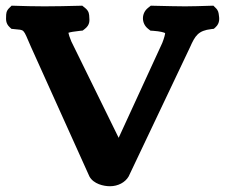

<svg xmlns="http://www.w3.org/2000/svg" viewBox="-20 -635 780 666"><path d="M501.9 -528.7 511.5 -528.1C536.4 -526.4 549.4 -522.3 552.8 -520.2C552.9 -517.1 550.2 -504.6 542.9 -486.1L391.6 -157L227.3 -491.5C221.5 -505.7 218.2 -515.5 217.3 -521.3C222.8 -523.3 236.9 -526 257.7 -528.1L266.9 -529L274.9 -535.3C292.8 -549.4 290.4 -565 289.7 -575.5C289.2 -584 289.8 -595.9 274.9 -607.7L265.3 -615.3L254.5 -615C216.6 -614 172.8 -613 134.2 -613C97.1 -613 62.4 -614 31 -615L20.2 -615.3L12.5 -607.7C0.9 -596.9 1.5 -586 1.2 -578.7C0.8 -568.3 -0.6 -553.7 13.5 -540.7L19.6 -535L28.3 -534.1C67 -529.9 58.7 -538 87 -473.4L290.2 -22.9C304.6 3.3 339.8 11 361.4 11C389.6 11 414.2 -2.4 426.1 -22.7L639.3 -471.6C656.7 -510.8 667.5 -529 713.2 -534.1L721.8 -535.1L727.9 -540.7C743.7 -555.3 740.6 -572.8 739 -583.9C738.1 -590.2 737.5 -598.8 727.9 -607.7L720.2 -615.3L709.4 -615C679 -614 644.5 -613 622.2 -613C599.8 -613 554.7 -614 513.8 -615L503.1 -615.3L493.5 -607.7C469.9 -589 469.9 -554 493.5 -535.3Z"/></svg>

Font: Linux Libertine Mono O 
Style: Mono Bold
Weight: 400
Designer: Philipp H. Poll
Foundry: Philipp H. Poll
Version: Version 5.1.7